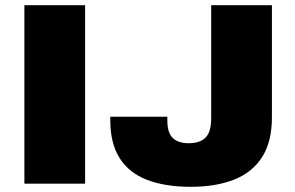

<svg xmlns="http://www.w3.org/2000/svg" viewBox="-20 -708 1138 740"><path d="M74 0V-688H308V0ZM715 12Q617 12 547.5 -14.5Q478 -41 441.5 -98Q405 -155 405 -245V-258H625V-244Q625 -196 646 -176Q667 -156 707 -156Q751 -156 772.5 -178Q794 -200 794 -253V-688H1028V-256Q1028 -162 990.5 -103Q953 -44 883 -16Q813 12 715 12Z"/></svg>

Font: Archivo SemiExpanded Black
Style: Regular
Weight: 900
Width: 6
Designer: Hector Gatti
Foundry: Omnibus-Type
Version: Version 2.001